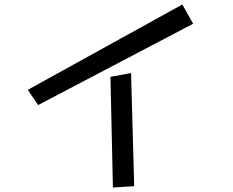

<svg xmlns="http://www.w3.org/2000/svg" viewBox="-20 -778 1040 857"><path d="M104 -377 794 -758 842 -672 150 -309ZM473 -435 565 -452 579 53 484 59Z"/></svg>

Font: Moralerspace Krypton JPDOC
Style: Regular
Weight: 400
Version: v0.0.6; ttfautohint (v1.8.4.7-5d5b-dirty) -l 6 -r 45 -G 200 